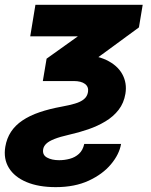

<svg xmlns="http://www.w3.org/2000/svg" viewBox="-23 -561 626 797"><path d="M124 -541H569.3L553.7 -447.3L250 -224.6H154.8L170.4 -317.4L300.3 -410.2H102.5ZM156.2 58.6Q152.3 82 172.1 93Q191.9 104 222.7 104Q245.1 104 266.8 98.1Q288.6 92.3 304.7 77.6Q320.8 63 326.7 36.6H479.5Q472.2 79.6 437.7 120.8Q403.3 162.1 345.2 189Q287.1 215.8 208.5 215.8Q137.2 215.8 87.2 194.8Q37.1 173.8 13.9 136Q-9.3 98.1 -1 48.3Q4.9 13.2 22.7 -13.9Q40.5 -41 70.3 -61Q100.1 -81.1 140.9 -95Q181.6 -108.9 232.4 -118.2Q264.2 -124 287.8 -130.9Q311.5 -137.7 325.4 -149.2Q339.4 -160.6 342.3 -179.2Q345.7 -200.7 329.8 -212.6Q314 -224.6 282.7 -224.6H208L228 -334H301.3Q372.1 -334 418.2 -312Q464.4 -290 484.6 -253.2Q504.9 -216.3 497.6 -171.9Q491.2 -133.3 469.5 -105.2Q447.8 -77.1 415 -57.4Q382.3 -37.6 343.3 -24.2Q304.2 -10.7 262.7 -1.5Q226.1 6.8 203.1 15.9Q180.2 24.9 169.2 35.4Q158.2 45.9 156.2 58.6Z"/></svg>

Font: Inter 17pt ExtraBold
Style: Italic
Weight: 800
Italic angle: -9.3988°
Version: Version 4.001;git-66647c0bb